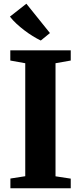

<svg xmlns="http://www.w3.org/2000/svg" viewBox="-20 -1014 436 1034"><path d="M116 -65V-673.5L35.5 -688V-743H361V-688L279 -673.5V-64.5L361 -52V0H36V-52.5ZM199 -796Q178.5 -806 155.8 -820Q133 -834 110.8 -851Q88.5 -868 68.5 -886.5Q48.5 -905 33.5 -924.5L122 -994L249 -836L200 -796Z"/></svg>

Font: Merriweather 48pt ExtraBold
Style: Regular
Weight: 800
Version: Version 2.100